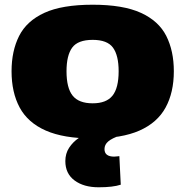

<svg xmlns="http://www.w3.org/2000/svg" viewBox="-20 -577 785 814"><path d="M29 -275Q29 -361 61 -424.5Q93 -488 168 -522.5Q243 -557 373 -557Q502 -557 577.5 -522.5Q653 -488 685 -424.5Q717 -361 717 -275Q717 -185 682 -121Q647 -57 571.5 -23.5Q496 10 373 10Q250 10 174 -23.5Q98 -57 63.5 -121Q29 -185 29 -275ZM262 -275Q262 -204 288 -171.5Q314 -139 373 -139Q431 -139 457 -171.5Q483 -204 483 -275Q483 -342 459 -375Q435 -408 373 -408Q310 -408 286 -375Q262 -342 262 -275ZM398 217Q335 217 296 188Q257 159 257 106Q257 74 273 49.5Q289 25 314 8Q339 -9 366 -17L490 -3Q455 9 439 22.5Q423 36 423 55Q423 87 464 87Q471 87 476.5 86Q482 85 486 85L492 206Q459 217 398 217Z"/></svg>

Font: Georama Extended ExtraBold
Style: Regular
Weight: 800
Width: 7
Designer: Jean-Baptiste Levee
Foundry: Production Type
Version: Version 1.000